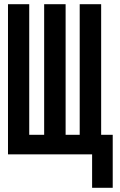

<svg xmlns="http://www.w3.org/2000/svg" viewBox="-20 -734 570 913"><path d="M18 0V-714H119V-93H190V-714H292V-93H359V-714H461V-93H516V159H418V0Z"/></svg>

Font: Noto Sans Mono Condensed SemiBold
Style: Regular
Weight: 600
Width: 3
Designer: Monotype Design Team
Foundry: Monotype Imaging Inc.
Version: Version 2.014